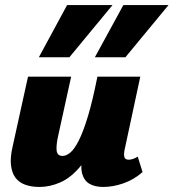

<svg xmlns="http://www.w3.org/2000/svg" viewBox="-20 -731 688 761"><path d="M137 10Q104 10 79.5 1Q55 -8 41 -27Q27 -46 23.5 -76.5Q20 -107 30 -150L91 -427H262L211 -195Q202 -155 204.5 -134Q207 -113 228 -113Q243 -113 259 -126.5Q275 -140 292.5 -174.5Q310 -209 328.5 -270Q347 -331 366 -427H434Q408 -293 374 -207.5Q340 -122 301 -74.5Q262 -27 220 -8.5Q178 10 137 10ZM389 10Q357 10 335.5 -2Q314 -14 306 -41.5Q298 -69 308 -117L371 -427H536L474 -138Q470 -119 473 -108.5Q476 -98 490 -98Q497 -98 505.5 -100.5Q514 -103 526 -110L545 -49Q511 -19 469.5 -4.5Q428 10 389 10ZM134 -504 246 -711H426L255 -504ZM356 -504 469 -711H648L477 -504Z"/></svg>

Font: Ysabeau Office Black
Style: Italic
Weight: 900
Italic angle: -12°
Designer: Christian Thalmann (Catharsis Fonts)
Version: Version 2.001;gftools[0.9.30]; featfreeze: tnum,lnum,ss02